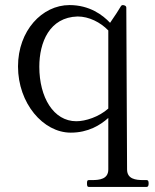

<svg xmlns="http://www.w3.org/2000/svg" viewBox="-20 -509 610 757"><path d="M545 201C515 201 481 197 481 159L478 -479C478 -487 468 -489 464 -489C461 -489 459 -488 457 -485C454 -479 429 -440 414 -419C385 -450 333 -489 254 -489C146 -489 51 -388 51 -247C51 -102 150 14 259 14C328 14 376 -16 407 -44V159C407 197 373 201 343 201H330C324 201 323 205 323 214C323 223 324 228 330 228H558C564 228 566 223 566 214C566 205 564 201 558 201ZM281 -31C191 -31 135 -125 135 -246C135 -342 175 -441 286 -444C331 -444 376 -421 407 -389V-81C370 -48 317 -31 281 -31Z"/></svg>

Font: Shippori Mincho OTF
Style: Regular
Weight: 400
Designer: FONTDASU
Foundry: FONTDASU / Google Inc. / but / Adobe
Version: Version 3.300;hotconv 1.0.109;makeotfexe 2.5.65596